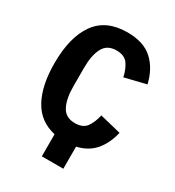

<svg xmlns="http://www.w3.org/2000/svg" viewBox="-202 -830 1004 1099"><g transform="rotate(30 300.0 -280.0)"><path d="M245 4Q141 -19 91 -110Q41 -201 41 -349Q41 -521 108.5 -615.5Q176 -710 316 -710Q424 -710 483 -655.5Q542 -601 563 -509L423 -475Q412 -525 389 -557Q366 -589 313 -589Q252 -589 226.5 -541Q201 -493 201 -410V-288Q201 -205 226.5 -157Q252 -109 313 -109Q366 -109 389 -141.5Q412 -174 423 -223L563 -189Q546 -114 503.5 -63.5Q461 -13 387 4V150H245Z"/></g></svg>

Font: Lilex Nerd Font
Style: Bold
Weight: 700
Designer: Mike Abbink, Paul van der Laan, Pieter van Rosmalen, Mikhael Khrustik
Foundry: Mikhael Khrustik
Version: Version 2.400; ttfautohint (v1.8.4.7-5d5b);Nerd Fonts 3.3.0